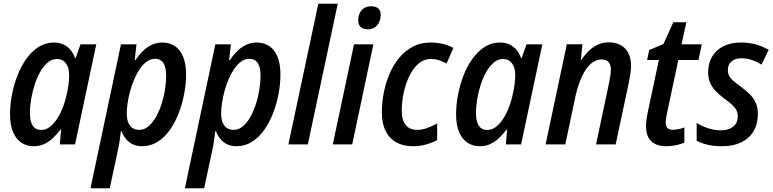

<svg xmlns="http://www.w3.org/2000/svg" viewBox="-20 -780 4175 1037"><path d="M162.1 9.8Q124.5 9.8 95.7 -9.3Q66.9 -28.3 50.5 -66.7Q34.2 -105 34.2 -162.1Q34.2 -212.4 44.2 -266.4Q54.2 -320.3 73.7 -370.8Q93.3 -421.4 122.1 -461.9Q150.9 -502.4 188.2 -526.4Q225.6 -550.3 271.5 -550.3Q300.3 -550.3 322.3 -540Q344.2 -529.8 360.1 -511.2Q376 -492.7 384.8 -466.8H388.7L414.6 -540.5H500L385.3 0H302.7L310.1 -80.6H307.1Q287.6 -54.7 265.9 -34.2Q244.1 -13.7 218.5 -2Q192.9 9.8 162.1 9.8ZM201.7 -78.1Q233.9 -78.1 260.5 -104Q287.1 -129.9 306.9 -171.1Q326.7 -212.4 337.4 -258.3Q346.2 -293.9 349.9 -322.3Q353.5 -350.6 353.5 -376.5Q353.5 -415 335.9 -438.2Q318.4 -461.4 286.6 -461.4Q261.2 -461.4 238.8 -443.1Q216.3 -424.8 198.5 -394Q180.7 -363.3 168 -325Q155.3 -286.6 148.4 -246.1Q141.6 -205.6 141.6 -168.9Q141.6 -123.5 157 -100.8Q172.4 -78.1 201.7 -78.1Z M468.8 236.8 633.3 -540.5H717.3L707.5 -455.6H711.4Q730.5 -483.4 752.4 -504.9Q774.4 -526.4 800.5 -538.3Q826.7 -550.3 856.9 -550.3Q894.5 -550.3 923.3 -531.7Q952.1 -513.2 968.5 -474.9Q984.9 -436.5 984.9 -377.4Q984.9 -326.7 974.6 -272.5Q964.4 -218.3 944.8 -168Q925.3 -117.7 896.7 -77.4Q868.2 -37.1 830.6 -13.7Q793 9.8 747.6 9.8Q718.3 9.8 696.8 -0.7Q675.3 -11.2 660.4 -29.5Q645.5 -47.9 636.2 -71.3H632.8Q629.9 -43.5 625.5 -15.4Q621.1 12.7 615.7 36.6L572.8 236.8ZM732.9 -78.6Q758.8 -78.6 781.2 -97.2Q803.7 -115.7 821.3 -146.5Q838.9 -177.2 851.6 -215.6Q864.3 -253.9 870.8 -294.4Q877.4 -335 877.4 -371.6Q877.4 -417.5 862.3 -439.9Q847.2 -462.4 816.9 -462.4Q793.9 -462.4 773.7 -448.2Q753.4 -434.1 736.6 -409.7Q719.7 -385.3 706.3 -354.7Q692.9 -324.2 683.6 -290.8Q674.3 -257.3 669.4 -225.1Q664.6 -192.9 664.6 -166Q664.6 -125 681.9 -101.8Q699.2 -78.6 732.9 -78.6Z M978.5 236.8 1143.1 -540.5H1227.1L1217.3 -455.6H1221.2Q1240.2 -483.4 1262.2 -504.9Q1284.2 -526.4 1310.3 -538.3Q1336.4 -550.3 1366.7 -550.3Q1404.3 -550.3 1433.1 -531.7Q1461.9 -513.2 1478.3 -474.9Q1494.6 -436.5 1494.6 -377.4Q1494.6 -326.7 1484.4 -272.5Q1474.1 -218.3 1454.6 -168Q1435.1 -117.7 1406.5 -77.4Q1377.9 -37.1 1340.3 -13.7Q1302.7 9.8 1257.3 9.8Q1228 9.8 1206.5 -0.7Q1185.1 -11.2 1170.2 -29.5Q1155.3 -47.9 1146 -71.3H1142.6Q1139.6 -43.5 1135.3 -15.4Q1130.9 12.7 1125.5 36.6L1082.5 236.8ZM1242.7 -78.6Q1268.6 -78.6 1291 -97.2Q1313.5 -115.7 1331.1 -146.5Q1348.6 -177.2 1361.3 -215.6Q1374 -253.9 1380.6 -294.4Q1387.2 -335 1387.2 -371.6Q1387.2 -417.5 1372.1 -439.9Q1356.9 -462.4 1326.7 -462.4Q1303.7 -462.4 1283.4 -448.2Q1263.2 -434.1 1246.3 -409.7Q1229.5 -385.3 1216.1 -354.7Q1202.6 -324.2 1193.4 -290.8Q1184.1 -257.3 1179.2 -225.1Q1174.3 -192.9 1174.3 -166Q1174.3 -125 1191.7 -101.8Q1209 -78.6 1242.7 -78.6Z M1537.6 0 1699.2 -759.8H1804.2L1642.6 0Z M1777.3 0 1892.1 -540.5H1996.6L1882.3 0ZM1967.8 -621.6Q1943.4 -621.6 1929 -633.5Q1914.6 -645.5 1914.6 -669.9Q1914.6 -690.4 1922.4 -707.8Q1930.2 -725.1 1945.8 -735.6Q1961.4 -746.1 1984.4 -746.1Q2008.3 -746.1 2022.2 -735.1Q2036.1 -724.1 2036.1 -699.7Q2036.1 -666.5 2017.6 -644Q1999 -621.6 1967.8 -621.6Z M2210.4 9.8Q2159.2 9.8 2121.6 -10.5Q2084 -30.8 2063.2 -71.5Q2042.5 -112.3 2042.5 -173.3Q2042.5 -226.6 2053 -280.3Q2063.5 -334 2084.5 -382.6Q2105.5 -431.2 2137 -468.8Q2168.5 -506.3 2210.4 -528.3Q2252.4 -550.3 2305.2 -550.3Q2340.8 -550.3 2371.6 -543Q2402.3 -535.6 2428.7 -521L2392.1 -437Q2374 -447.3 2352.3 -454.3Q2330.6 -461.4 2307.1 -461.4Q2269 -461.4 2239.5 -435.5Q2210 -409.7 2190.2 -367.9Q2170.4 -326.2 2160.2 -277.6Q2149.9 -229 2149.9 -183.1Q2149.9 -148.9 2159.4 -125.5Q2168.9 -102.1 2187.3 -90.3Q2205.6 -78.6 2231.4 -78.6Q2259.3 -78.6 2286.1 -88.1Q2313 -97.7 2341.3 -113.3V-23.9Q2315.4 -9.3 2282.2 0.2Q2249 9.8 2210.4 9.8Z M2571.3 9.8Q2533.7 9.8 2504.9 -9.3Q2476.1 -28.3 2459.7 -66.7Q2443.4 -105 2443.4 -162.1Q2443.4 -212.4 2453.4 -266.4Q2463.4 -320.3 2482.9 -370.8Q2502.4 -421.4 2531.2 -461.9Q2560.1 -502.4 2597.4 -526.4Q2634.8 -550.3 2680.7 -550.3Q2709.5 -550.3 2731.4 -540Q2753.4 -529.8 2769.3 -511.2Q2785.2 -492.7 2793.9 -466.8H2797.9L2823.7 -540.5H2909.2L2794.4 0H2711.9L2719.2 -80.6H2716.3Q2696.8 -54.7 2675 -34.2Q2653.3 -13.7 2627.7 -2Q2602.1 9.8 2571.3 9.8ZM2610.8 -78.1Q2643.1 -78.1 2669.7 -104Q2696.3 -129.9 2716.1 -171.1Q2735.8 -212.4 2746.6 -258.3Q2755.4 -293.9 2759 -322.3Q2762.7 -350.6 2762.7 -376.5Q2762.7 -415 2745.1 -438.2Q2727.5 -461.4 2695.8 -461.4Q2670.4 -461.4 2647.9 -443.1Q2625.5 -424.8 2607.7 -394Q2589.8 -363.3 2577.1 -325Q2564.5 -286.6 2557.6 -246.1Q2550.8 -205.6 2550.8 -168.9Q2550.8 -123.5 2566.2 -100.8Q2581.5 -78.1 2610.8 -78.1Z M2926.8 0 3041.5 -541H3126L3116.7 -454.6H3119.1Q3136.7 -481.9 3158.7 -503.7Q3180.7 -525.4 3207.8 -538.3Q3234.9 -551.3 3267.6 -551.3Q3304.2 -551.3 3331.3 -536.9Q3358.4 -522.5 3373.3 -494.4Q3388.2 -466.3 3388.2 -424.3Q3388.2 -404.3 3384.5 -380.4Q3380.9 -356.4 3376 -332.5L3305.2 0H3199.2L3268.6 -327.6Q3272.9 -349.1 3276.1 -368.9Q3279.3 -388.7 3279.3 -404.3Q3279.3 -431.6 3266.6 -445.3Q3253.9 -459 3228 -459Q3197.8 -459 3170.9 -435.3Q3144 -411.6 3123 -366.9Q3102.1 -322.3 3087.9 -259.3L3033.2 0Z M3579.1 9.8Q3526.4 9.8 3497.8 -16.8Q3469.2 -43.5 3469.2 -99.6Q3469.2 -113.8 3471.4 -131.3Q3473.6 -148.9 3477.5 -168.9L3538.6 -456.1H3475.1L3486.3 -509.8L3563 -542L3616.7 -659.7H3687L3661.1 -540.5H3770.5L3752.4 -456.1H3643.6L3581.5 -163.6Q3579.1 -151.4 3577.1 -139.6Q3575.2 -127.9 3575.2 -118.7Q3575.2 -99.1 3584.7 -89.1Q3594.2 -79.1 3614.7 -79.1Q3628.4 -79.1 3644 -82.3Q3659.7 -85.4 3676.3 -91.8V-9.8Q3657.7 -1 3631.1 4.4Q3604.5 9.8 3579.1 9.8Z M3880.4 9.8Q3835.4 9.8 3801.5 1.7Q3767.6 -6.3 3742.7 -20V-116.2Q3768.6 -99.1 3803.5 -87.6Q3838.4 -76.2 3872.6 -76.2Q3900.4 -76.2 3921.1 -85Q3941.9 -93.8 3953.4 -110.6Q3964.8 -127.4 3964.8 -151.4Q3964.8 -168.5 3958.7 -182.1Q3952.6 -195.8 3937.3 -210.9Q3921.9 -226.1 3893.6 -246.6Q3864.3 -268.1 3844.5 -289.1Q3824.7 -310.1 3814.7 -334.5Q3804.7 -358.9 3804.7 -389.6Q3804.7 -437.5 3825.7 -473.6Q3846.7 -509.8 3886.5 -530Q3926.3 -550.3 3981.4 -550.3Q4025.4 -550.3 4063.7 -539.6Q4102.1 -528.8 4131.8 -510.7L4092.8 -430.7Q4069.3 -446.3 4041.3 -455.8Q4013.2 -465.3 3983.9 -465.3Q3951.7 -465.3 3931.4 -448.5Q3911.1 -431.6 3911.1 -401.9Q3911.1 -386.2 3916.7 -373.3Q3922.4 -360.4 3937 -346.7Q3951.7 -333 3977.5 -314.9Q4006.8 -293 4028.3 -272.2Q4049.8 -251.5 4061.5 -225.8Q4073.2 -200.2 4073.2 -163.6Q4073.2 -110.4 4050 -71.3Q4026.9 -32.2 3983.6 -11.2Q3940.4 9.8 3880.4 9.8Z"/></svg>

Font: Open Sans SemiCondensed SemiBold
Style: Italic
Weight: 600
Width: 4
Italic angle: -12°
Designer: Monotype Design Team
Foundry: Monotype Imaging Inc.
Version: Version 3.000